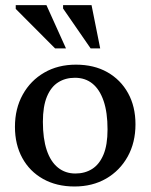

<svg xmlns="http://www.w3.org/2000/svg" viewBox="-20 -700 574 732"><path d="M267.5 -38.5Q304 -38.5 331.5 -56Q359 -73.5 374.5 -110.5Q390 -147.5 390 -206.5Q390 -271.5 375 -315.2Q360 -359 332.5 -381.2Q305 -403.5 265.5 -403.5Q229.5 -403.5 202 -386.2Q174.5 -369 159 -331.8Q143.5 -294.5 143.5 -235.5Q143.5 -171.5 158.2 -127.5Q173 -83.5 201 -61Q229 -38.5 267.5 -38.5ZM264 11Q195.5 11 144.2 -17.8Q93 -46.5 65 -97.8Q37 -149 37 -216.5Q37 -286 66.8 -339.5Q96.5 -393 148.8 -423.2Q201 -453.5 269.5 -453.5Q338.5 -453.5 389.2 -424.8Q440 -396 468.2 -345Q496.5 -294 496.5 -226Q496.5 -156.5 466.8 -103Q437 -49.5 384.8 -19.2Q332.5 11 264 11ZM231.5 -515.5H190L40 -666V-680.5H157ZM362 -515.5H325.5L220.5 -667.5V-680.5H329Z"/></svg>

Font: Newsreader 16pt 16pt Medium
Style: Regular
Weight: 500
Version: Version 1.003